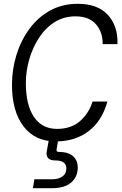

<svg xmlns="http://www.w3.org/2000/svg" viewBox="-20 -732 640 1010"><path d="M273 12Q164 12 103.5 -67.5Q43 -147 43 -286Q43 -366 66 -441.5Q89 -517 133.5 -578.5Q178 -640 242.5 -676Q307 -712 389 -712Q494 -712 547.5 -653.5Q601 -595 598 -500H520Q521 -562 485 -604Q449 -646 377 -646Q315 -646 266.5 -615Q218 -584 184.5 -532Q151 -480 133.5 -418.5Q116 -357 116 -295Q116 -180 158.5 -117Q201 -54 280 -54Q354 -54 400.5 -94.5Q447 -135 467 -198H545Q517 -96 446 -42Q375 12 273 12ZM153 258 161 211H256Q287 211 308 196.5Q329 182 329 154Q329 112 271 112Q218 112 226 63L239 -7H288L278 52Q275 67 288 67Q338 67 363.5 89Q389 111 389 149Q389 199 354 228.5Q319 258 253 258Z"/></svg>

Font: DM Mono Light
Style: Italic
Weight: 300
Italic angle: -10°
Designer: Colophon Foundry
Foundry: Colophon Foundry
Version: Version 1.000; ttfautohint (v1.8.2.53-6de2)